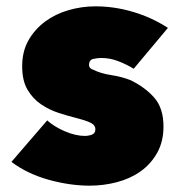

<svg xmlns="http://www.w3.org/2000/svg" viewBox="-20 -576 572 606"><path d="M496 -177Q496 -129 476 -93.5Q456 -58 423.5 -35Q391 -12 349 -1Q307 10 263 10Q201 10 134 -8.5Q67 -27 16 -65L129 -196Q151 -176 185 -161.5Q219 -147 248 -147Q259 -147 270 -151Q281 -155 281 -168Q281 -182 264 -189.5Q247 -197 221 -203.5Q195 -210 165.5 -219.5Q136 -229 110 -246.5Q84 -264 67 -292.5Q50 -321 50 -367Q50 -414 70 -449Q90 -484 122.5 -508Q155 -532 196.5 -544Q238 -556 281 -556Q341 -556 400 -538.5Q459 -521 510 -488L402 -359Q379 -373 353 -383Q327 -393 300 -393Q288 -393 274.5 -390Q261 -387 261 -371Q261 -360 274 -356Q298 -344 331 -339Q364 -334 392 -323Q439 -300 467.5 -267Q496 -234 496 -177Z"/></svg>

Font: Afrihost Sans Black
Style: Regular
Weight: 900
Foundry: https://www.afrihost.com
Version: Version 1.000